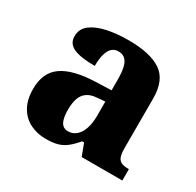

<svg xmlns="http://www.w3.org/2000/svg" viewBox="-126 -693 866 847"><g transform="rotate(30 307.0 -270.0)"><path d="M200 10Q157 10 121 -8Q85 -26 64 -62.5Q43 -99 43 -154Q43 -237 98 -275.5Q153 -314 265 -318L346 -321V-375Q346 -411 340.5 -435.5Q335 -460 322 -472.5Q309 -485 287 -485Q267 -485 254 -472.5Q241 -460 234.5 -436Q228 -412 228 -377Q155 -377 120 -393Q85 -409 85 -446Q85 -484 114.5 -506.5Q144 -529 193 -539.5Q242 -550 301 -550Q412 -550 467.5 -512.5Q523 -475 523 -382V-128Q523 -101 528.5 -85.5Q534 -70 547 -64Q560 -58 582 -58H586V0H379L356 -61H346Q324 -35 304.5 -19.5Q285 -4 261 3Q237 10 200 10ZM269 -68Q293 -68 310.5 -83Q328 -98 337.5 -126Q347 -154 347 -191V-264L310 -261Q277 -259 258 -246Q239 -233 230.5 -209.5Q222 -186 222 -151Q222 -124 227 -105Q232 -86 242.5 -77Q253 -68 269 -68Z"/></g></svg>

Font: Noto Rashi Hebrew ExtraBold
Style: Regular
Weight: 800
Version: Version 1.006